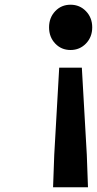

<svg xmlns="http://www.w3.org/2000/svg" viewBox="-20 -594 411 814"><path d="M205 200 210 62 231 -307H327L348 62L353 200ZM344.5 -409.5Q318 -382 279 -382Q240 -382 214 -409.5Q188 -437 188 -478Q188 -519 214 -546.5Q240 -574 279 -574Q318 -574 344.5 -546.5Q371 -519 371 -478Q371 -437 344.5 -409.5Z"/></svg>

Font: NotoSansHansBold
Style: Bold
Weight: 700
Designer: Ryoko NISHIZUKA  (kana & ideographs); Paul D. Hunt (Latin, Greek & Cyrillic); Wenlong ZHANG  (bopomofo); Sandoll Communi
Foundry: Adobe Systems Incorporated
Version: Version 1.00;December 8, 2021;FontCreator 13.0.0.2675 64-bit